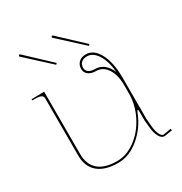

<svg xmlns="http://www.w3.org/2000/svg" viewBox="-176 -887 963 1018"><g transform="rotate(-30 305.0 -378.0)"><path d="M236.3 -620.1 229.5 -612.8 83 -747.1Q79.1 -751 84 -755.4Q87.9 -759.8 92.3 -755.4ZM436.5 -620.1 429.7 -612.8 283.2 -747.1Q279.3 -751 284.2 -755.4Q288.1 -759.8 292.5 -755.4ZM486.3 -419.4Q480 -490.7 453.9 -530.5Q427.7 -570.3 392.1 -570.3Q369.6 -570.3 357.2 -558.6Q344.7 -546.9 344.7 -526.9Q344.7 -510.7 357.7 -500.7Q370.6 -490.7 395 -490.7Q426.3 -490.7 450 -471.7Q473.6 -452.6 486.3 -419.4ZM24.9 -520H37.6L102.5 -521.5V-139.2Q102.5 -75.2 141.1 -42Q179.7 -8.8 254.9 -8.8Q313 -8.8 366.9 -48.3Q420.9 -87.9 454.1 -153.1Q487.3 -218.3 487.3 -289.1V-339.8Q487.3 -402.3 461.9 -440.4Q436.5 -478.5 395 -478.5Q366.7 -478.5 349.6 -491.9Q332.5 -505.4 332.5 -526.9Q332.5 -551.8 348.9 -567.1Q365.2 -582.5 392.1 -582.5Q440.4 -582.5 470.2 -526.1Q500 -469.7 500 -377.9V-124.5L504.4 -74.7Q506.8 -46.9 516.4 -27.3Q525.9 -7.8 537.1 -7.3L585 -15.6L586.9 -5.4L538.6 2.4H537.6Q519.5 2.4 507.3 -20.5Q495.1 -43.5 492.2 -73.7L487.3 -124V-174.3Q487.3 -189.9 483.9 -189.9Q481 -189.9 476.1 -177.7Q445.8 -100.1 384.5 -48.8Q323.2 2.4 254.9 2.4Q174.8 2.4 132.3 -33.7Q89.8 -69.8 89.8 -137.7V-487.3Q89.8 -501.5 78.1 -507.1Q66.4 -512.7 37.6 -512.7H24.9Z"/></g></svg>

Font: ZnikomitNo24
Style: Thin
Weight: 300
Designer: gluk
Foundry: gluk
Version: Version 0.55